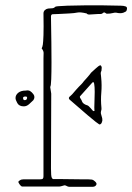

<svg xmlns="http://www.w3.org/2000/svg" viewBox="-20 -722 511 742"><path d="M248 0Q243 0 237 -3.5Q231 -7 226 -5Q222 -4 217 -2.5Q212 -1 207 -1H76Q72 -1 68.5 -1Q65 -1 63 -2Q56 -7 51 -18Q50 -20 54.5 -23.5Q59 -27 63 -28Q67 -29 71 -29Q75 -29 79 -29H135Q143 -29 145.5 -31.5Q148 -34 148 -41V-495Q148 -508 148.5 -516.5Q149 -525 141 -535Q144 -540 145.5 -549.5Q147 -559 148 -586Q149 -613 148 -670Q148 -678 153.5 -683Q159 -688 166 -689Q174 -690 181 -690Q188 -690 194 -696Q195 -697 204.5 -698Q214 -699 240.5 -700Q267 -701 316.5 -701.5Q366 -702 447 -700Q458 -700 466 -697Q474 -694 469 -681Q468 -677 457 -673Q446 -669 429 -673Q425 -674 415.5 -671.5Q406 -669 393 -669Q391 -669 386.5 -672.5Q382 -676 377 -671Q374 -668 369 -668Q364 -668 361 -668Q339 -667 328.5 -666Q318 -665 315 -670Q290 -676 279 -673.5Q268 -671 247 -670Q228 -669 208 -668Q188 -667 183 -667Q177 -666 177 -658Q177 -652 177.5 -624Q178 -596 178.5 -557.5Q179 -519 179 -481Q179 -443 178 -416Q177 -389 174 -386L178 -360L177 -72Q177 -41 180 -35.5Q183 -30 185 -30Q193 -30 212 -30Q231 -30 252.5 -29.5Q274 -29 293 -29Q312 -29 320 -29Q328 -29 334.5 -28Q341 -27 347 -21Q355 -14 352.5 -8.5Q350 -3 344 -1Q344 0 330.5 0Q317 0 299.5 0Q282 0 267 0Q252 0 248 0ZM364 -241Q363 -241 350 -251Q337 -261 319 -276.5Q301 -292 282 -308.5Q263 -325 249 -337Q242 -344 252 -351Q260 -358 264.5 -364Q269 -370 274 -375L285 -387Q290 -392 294.5 -396.5Q299 -401 304 -408Q306 -410 317 -422.5Q328 -435 332 -441Q338 -446 349.5 -457Q361 -468 368 -470Q374 -465 373 -459Q372 -453 372 -448Q368 -442 370 -432L371 -422Q374 -393 371.5 -364Q369 -335 372 -306Q373 -300 371 -294.5Q369 -289 370 -283Q371 -279 372.5 -274Q374 -269 375 -265Q375 -261 375.5 -258Q376 -255 374 -251Q374 -249 371.5 -245Q369 -241 364 -241ZM345 -293Q344 -305 345 -326Q346 -347 346 -367Q346 -387 344 -398Q342 -409 336 -402L293 -354Q289 -350 288.5 -348Q288 -346 292 -340Q293 -338 294.5 -336Q296 -334 296 -332Q300 -320 317 -315Q319 -315 323 -311.5Q327 -308 339 -294Q341 -292 345 -293ZM72 -311Q54 -311 47 -323.5Q40 -336 40 -343Q40 -355 50.5 -363.5Q61 -372 80 -372Q90 -374 96.5 -370Q103 -366 109 -358Q117 -347 109 -335Q102 -328 92.5 -319.5Q83 -311 72 -311ZM75 -335Q83 -335 84 -341Q86 -343 84 -347Q82 -350 78 -349Q69 -349 69 -343Q69 -342 70 -338.5Q71 -335 75 -335Z"/></svg>

Font: Sankofa Display
Style: Regular
Weight: 400
Designer: Batsirai Madzonga
Foundry: Batsirai Madzonga
Version: Version 1.000; ttfautohint (v1.8.4.7-5d5b)